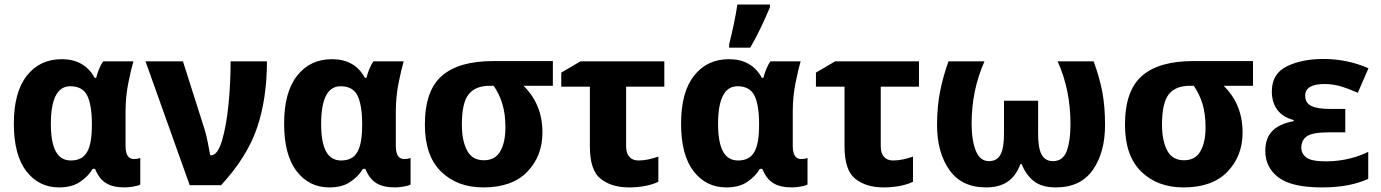

<svg xmlns="http://www.w3.org/2000/svg" viewBox="-20 -816 6084 846"><path d="M292 -108.9C231.9 -108.9 204.1 -163.1 204.1 -270C204.1 -377.9 231.4 -436 290 -436C326.2 -436 351.1 -421.9 364.7 -394C377.9 -366.2 384.8 -325.2 384.8 -272V-266.1C384.8 -156.7 359.9 -108.9 292 -108.9ZM240.2 9.8C277.3 9.8 308.1 2 332 -14.2C356 -30.3 375 -49.3 388.2 -71.8H398.9C411.6 -41 428.2 -20 448.7 -8.3C468.8 3.9 496.1 9.8 530.8 9.8C541 9.8 553.2 8.3 568.4 5.9C583.5 3.4 593.3 0.5 598.1 -2.9V-120.1C589.8 -116.7 581.1 -115.2 570.8 -115.2C549.8 -115.2 533.2 -127.9 533.2 -172.9V-325.2C533.2 -369.6 537.6 -412.6 545.9 -453.1C554.2 -493.7 561.5 -524.9 567.9 -545.9H435.1C419.9 -525.9 409.7 -496.1 403.8 -473.1H397C367.2 -527.8 318.8 -555.2 252 -555.2C188 -555.2 136.7 -531.2 98.6 -482.9C60.1 -434.6 41 -363.8 41 -271C41 -178.7 59.6 -108.9 96.2 -61.5C132.8 -14.2 180.7 9.8 240.2 9.8Z M815.9 0H954.1C1031.7 -84 1084.5 -168.9 1113.3 -254.9C1142.1 -340.8 1156.2 -438 1156.2 -545.9H996.1C996.1 -482.9 993.2 -419.4 986.8 -355.5C980.5 -291.5 970.7 -238.3 958 -195.8C945.3 -153.3 929.2 -131.8 910.2 -131.8H906.2C903.8 -145 900.4 -163.1 896 -186C891.6 -209 886.7 -228 882.3 -243.2L786.1 -545.9H621.1Z M1482.9 -108.9C1422.9 -108.9 1395 -163.1 1395 -270C1395 -377.9 1422.4 -436 1481 -436C1517.1 -436 1542 -421.9 1555.7 -394C1568.8 -366.2 1575.7 -325.2 1575.7 -272V-266.1C1575.7 -156.7 1550.8 -108.9 1482.9 -108.9ZM1431.2 9.8C1468.3 9.8 1499 2 1522.9 -14.2C1546.9 -30.3 1565.9 -49.3 1579.1 -71.8H1589.8C1602.5 -41 1619.1 -20 1639.6 -8.3C1659.7 3.9 1687 9.8 1721.7 9.8C1731.9 9.8 1744.1 8.3 1759.3 5.9C1774.4 3.4 1784.2 0.5 1789.1 -2.9V-120.1C1780.8 -116.7 1772 -115.2 1761.7 -115.2C1740.7 -115.2 1724.1 -127.9 1724.1 -172.9V-325.2C1724.1 -369.6 1728.5 -412.6 1736.8 -453.1C1745.1 -493.7 1752.4 -524.9 1758.8 -545.9H1626C1610.8 -525.9 1600.6 -496.1 1594.7 -473.1H1587.9C1558.1 -527.8 1509.8 -555.2 1442.9 -555.2C1378.9 -555.2 1327.6 -531.2 1289.6 -482.9C1251 -434.6 1231.9 -363.8 1231.9 -271C1231.9 -178.7 1250.5 -108.9 1287.1 -61.5C1323.7 -14.2 1371.6 9.8 1431.2 9.8Z M2370.1 -231.9C2370.1 -322.3 2337.9 -387.2 2287.1 -438H2416V-546.9H2152.8C2052.2 -546.9 1977.1 -525.4 1927.2 -481.9C1877 -438.5 1852.1 -366.7 1852.1 -266.1C1852.1 -175.3 1876 -106.4 1923.3 -60.1C1970.7 -13.7 2032.7 9.8 2109.9 9.8C2194.3 9.8 2259.3 -13.2 2303.7 -59.6C2348.1 -106 2370.1 -163.1 2370.1 -231.9ZM2015.1 -266.1C2015.1 -330.6 2024.9 -375.5 2044.9 -400.4C2064.5 -425.3 2095.7 -438 2138.2 -438H2155.3C2188.5 -388.7 2207 -335 2207 -254.9C2207 -211.4 2199.7 -176.8 2184.6 -149.9C2169.4 -123 2145.5 -109.9 2111.8 -109.9C2078.1 -109.9 2053.2 -124 2038.1 -152.8C2022.9 -181.6 2015.1 -219.2 2015.1 -266.1Z M2538.1 -545.9 2453.1 -496.1V-434.1H2579.1V-170.9C2579.1 -100.1 2595.2 -52.7 2627 -27.8C2658.7 -2.9 2700.2 9.8 2751 9.8C2804.2 9.8 2850.1 0 2880.9 -15.1V-126C2850.1 -115.7 2823.7 -108.9 2793 -108.9C2759.8 -108.9 2738.8 -129.9 2738.8 -170.9V-434.1H2907.2V-545.9Z M3231.9 -108.9C3171.9 -108.9 3144 -163.1 3144 -270C3144 -377.9 3171.4 -436 3230 -436C3266.1 -436 3291 -421.9 3304.7 -394C3317.9 -366.2 3324.7 -325.2 3324.7 -272V-266.1C3324.7 -156.7 3299.8 -108.9 3231.9 -108.9ZM3180.2 9.8C3217.3 9.8 3248 2 3272 -14.2C3295.9 -30.3 3314.9 -49.3 3328.1 -71.8H3338.9C3351.6 -41 3368.2 -20 3388.7 -8.3C3408.7 3.9 3436 9.8 3470.7 9.8C3481 9.8 3493.2 8.3 3508.3 5.9C3523.4 3.4 3533.2 0.5 3538.1 -2.9V-120.1C3529.8 -116.7 3521 -115.2 3510.7 -115.2C3489.7 -115.2 3473.1 -127.9 3473.1 -172.9V-325.2C3473.1 -369.6 3477.5 -412.6 3485.8 -453.1C3494.1 -493.7 3501.5 -524.9 3507.8 -545.9H3375C3359.9 -525.9 3349.6 -496.1 3343.8 -473.1H3336.9C3307.1 -527.8 3258.8 -555.2 3191.9 -555.2C3127.9 -555.2 3076.7 -531.2 3038.6 -482.9C3000 -434.6 2981 -363.8 2981 -271C2981 -178.7 2999.5 -108.9 3036.1 -61.5C3072.8 -14.2 3120.6 9.8 3180.2 9.8ZM3285.6 -606C3322.3 -668.5 3350.6 -731.9 3372.6 -784.2V-795.9H3229C3222.2 -746.1 3204.6 -667 3192.9 -621.1V-606Z M3660.2 -545.9 3575.2 -496.1V-434.1H3701.2V-170.9C3701.2 -100.1 3717.3 -52.7 3749 -27.8C3780.8 -2.9 3822.3 9.8 3873 9.8C3926.3 9.8 3972.2 0 4002.9 -15.1V-126C3972.2 -115.7 3945.8 -108.9 3915 -108.9C3881.8 -108.9 3860.8 -129.9 3860.8 -170.9V-434.1H4029.3V-545.9Z M4640.1 -545.9C4679.7 -458 4696.8 -366.2 4696.8 -268.1C4696.8 -220.7 4691.4 -181.6 4680.7 -151.4C4669.4 -121.1 4649.4 -106 4620.1 -106C4569.3 -106 4554.2 -150.4 4554.2 -228V-372.1H4403.8V-228C4403.8 -150.4 4388.7 -106 4337.9 -106C4311 -106 4292 -121.1 4279.8 -151.4C4267.6 -181.6 4261.2 -221.2 4261.2 -270C4261.2 -369.1 4279.3 -458 4317.9 -545.9H4159.2C4142.1 -498 4129.9 -452.6 4121.6 -409.7C4113.3 -366.7 4108.9 -318.4 4108.9 -265.1C4108.9 -184.6 4127 -118.7 4163.1 -67.4C4198.7 -16.1 4252.9 9.8 4325.2 9.8C4409.2 9.8 4453.1 -30.3 4476.1 -92.8H4481.9C4494.1 -61.5 4511.7 -36.6 4535.2 -18.1C4558.1 0.5 4590.8 9.8 4632.8 9.8C4705.1 9.8 4759.3 -16.1 4795.4 -67.4C4831.1 -118.7 4849.1 -184.6 4849.1 -265.1C4849.1 -318.4 4845.2 -366.7 4837.4 -409.7C4829.1 -452.6 4816.4 -498 4798.8 -545.9Z M5455.1 -231.9C5455.1 -322.3 5422.9 -387.2 5372.1 -438H5501V-546.9H5237.8C5137.2 -546.9 5062 -525.4 5012.2 -481.9C4961.9 -438.5 4937 -366.7 4937 -266.1C4937 -175.3 4960.9 -106.4 5008.3 -60.1C5055.7 -13.7 5117.7 9.8 5194.8 9.8C5279.3 9.8 5344.2 -13.2 5388.7 -59.6C5433.1 -106 5455.1 -163.1 5455.1 -231.9ZM5100.1 -266.1C5100.1 -330.6 5109.9 -375.5 5129.9 -400.4C5149.4 -425.3 5180.7 -438 5223.1 -438H5240.2C5273.4 -388.7 5292 -335 5292 -254.9C5292 -211.4 5284.7 -176.8 5269.5 -149.9C5254.4 -123 5230.5 -109.9 5196.8 -109.9C5163.1 -109.9 5138.2 -124 5123 -152.8C5107.9 -181.6 5100.1 -219.2 5100.1 -266.1Z M5844.7 -335.9C5764.2 -335.9 5731 -352.1 5731 -395C5731 -428.7 5759.8 -445.8 5816.9 -445.8C5873 -445.8 5916 -426.8 5962.9 -407.2L6009.8 -515.1C5952.6 -540.5 5885.7 -556.2 5811 -556.2C5748 -556.2 5694.8 -545.4 5650.4 -523.9C5606 -502 5584 -465.3 5584 -413.1C5584 -347.2 5618.2 -302.7 5680.2 -287.1V-282.2C5601.6 -267.1 5555.2 -231 5555.2 -150.9C5555.2 -102.5 5574.7 -63.5 5613.3 -34.2C5651.9 -4.9 5715.8 9.8 5805.2 9.8C5897 9.8 5960 -5.9 6008.8 -27.8V-147C5966.3 -125.5 5900.4 -105 5822.8 -105C5779.3 -105 5750.5 -110.8 5735.8 -122.1C5721.2 -133.3 5713.9 -147.9 5713.9 -166C5713.9 -188 5722.7 -205.1 5739.7 -216.3C5756.8 -227.5 5788.6 -232.9 5835.9 -232.9H5907.7V-335.9Z"/></svg>

Font: Avrile Sans
Style: Bold
Weight: 700
Designer: Monotype Design Team, Google (font), Stefan Peev (BGR Cyrillic), Cristiano Sobral (main changes)
Foundry: The Avrile Sans Project Authors
Version: Version 3.110